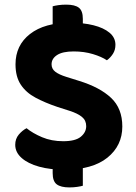

<svg xmlns="http://www.w3.org/2000/svg" viewBox="-20 -723 595 837"><path d="M209.6 -58.4H341.1V86.7Q332.6 89.2 316.8 91.6Q301.1 94 282.5 94Q245.3 94 227.4 80.6Q209.6 67.1 209.6 32.1ZM341.1 -529.2H209.6V-695.5Q218.4 -698.2 234.2 -700.5Q250.1 -702.8 268.4 -702.8Q306.7 -702.8 323.9 -689.3Q341.1 -675.9 341.1 -640.9ZM255.5 -107.4Q308.8 -107.4 332.3 -126.9Q355.8 -146.4 355.8 -173.1Q355.8 -198.2 337.2 -213.4Q318.7 -228.6 283 -240L230.2 -256.9Q176 -275.2 134.8 -297.3Q93.5 -319.3 70.6 -354Q47.6 -388.6 47.6 -442.6Q47.6 -525.6 110.8 -574.8Q174 -624 286 -624Q343.1 -624 387.5 -612.9Q431.9 -601.8 457.5 -580.4Q483.2 -559 483.2 -527.6Q483.2 -505.4 472.4 -488.5Q461.6 -471.5 446 -460.2Q423.3 -475.6 385 -487.2Q346.6 -498.8 301.2 -498.8Q253.1 -498.8 229 -483.2Q204.8 -467.6 204.8 -442.6Q204.8 -422.8 221 -410.3Q237.1 -397.8 269.3 -387.8L324.2 -370.6Q415.4 -342.5 464.3 -296.3Q513.2 -250.2 513.2 -171.6Q513.2 -88 448.1 -35.6Q383 16.8 260 16.8Q199 16.8 150.9 3.7Q102.7 -9.4 74.6 -34.1Q46.4 -58.8 46.4 -91.7Q46.4 -117.8 61.8 -136.2Q77.3 -154.5 95.8 -164.1Q122.6 -142.1 163.5 -124.8Q204.4 -107.4 255.5 -107.4Z"/></svg>

Font: Baloo Paaji 2
Style: Regular
Weight: 400
Designer: Shuchita Grover, Noopur Datye and Ek Type
Foundry: Ek Type
Version: Version 1.700